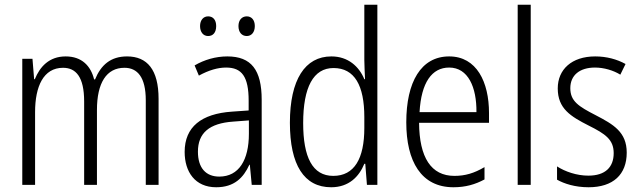

<svg xmlns="http://www.w3.org/2000/svg" viewBox="-20 -873 2700 810"><path d="M516 -635C447 -635 406 -599 381 -538H377C363 -595 325 -635 257 -635C187 -635 148 -591 127 -539H124L117 -625H74V-93H128V-400C128 -508 163 -587 246 -587C300 -587 335 -549 335 -445V-93H389V-409C389 -523 429 -587 505 -587C560 -587 595 -547 595 -450V-93H649V-456C649 -579 601 -635 516 -635Z M824 -763C824 -737 838 -721 858 -721C879 -721 892 -736 892 -763C892 -789 879 -804 858 -804C838 -804 824 -788 824 -763ZM986 -763C986 -737 1000 -721 1021 -721C1041 -721 1055 -737 1055 -763C1055 -789 1041 -804 1021 -804C1001 -804 986 -789 986 -763ZM939 -635C890 -635 842 -621 801 -597L819 -554C861 -577 899 -588 934 -588C1000 -588 1029 -550 1029 -448V-407L958 -402C830 -393 759 -338 759 -232C759 -148 803 -83 892 -83C968 -83 1007 -123 1032 -178H1034L1042 -93H1084V-452C1084 -578 1040 -635 939 -635ZM964 -360 1030 -365V-309C1030 -198 988 -128 905 -128C849 -128 815 -164 815 -233C815 -312 863 -353 964 -360Z M1377 -83C1452 -83 1495 -128 1517 -182H1521L1528 -93H1572V-853H1517V-620C1517 -596 1519 -568 1520 -539H1517C1495 -592 1449 -635 1378 -635C1267 -635 1203 -537 1203 -355C1203 -177 1263 -83 1377 -83ZM1386 -131C1298 -131 1259 -210 1259 -354C1259 -505 1302 -586 1387 -586C1476 -586 1517 -512 1517 -379V-333C1517 -204 1475 -131 1386 -131Z M1875 -635C1756 -635 1694 -527 1694 -357C1694 -192 1757 -83 1893 -83C1944 -83 1985 -95 2024 -116V-168C1980 -142 1942 -131 1897 -131C1799 -131 1749 -208 1748 -355H2043V-396C2043 -527 1991 -635 1875 -635ZM1875 -588C1955 -588 1991 -505 1990 -400H1750C1757 -525 1802 -588 1875 -588Z M2219 -93V-853H2164V-93Z M2624 -229C2624 -316 2568 -348 2493 -387C2421 -424 2386 -446 2386 -501C2386 -556 2426 -588 2490 -588C2528 -588 2568 -576 2597 -558L2619 -603C2583 -623 2539 -635 2491 -635C2392 -635 2333 -580 2333 -500C2333 -415 2387 -382 2464 -343C2534 -308 2569 -284 2569 -227C2569 -168 2534 -132 2462 -132C2413 -132 2364 -149 2330 -171V-115C2360 -98 2406 -83 2463 -83C2567 -83 2624 -137 2624 -229Z"/></svg>

Font: Noto Sans Telugu UI Condensed Light
Style: Regular
Weight: 300
Width: 3
Designer: Jelle Bosma - Monotype Design Team
Foundry: Monotype Imaging Inc.
Version: Version 2.005